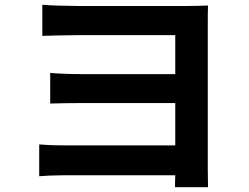

<svg xmlns="http://www.w3.org/2000/svg" viewBox="-20 -746 1040 803"><path d="M849 -642C849 -670 849 -707 850 -723C830 -722 793 -721 763 -721H308C262 -721 190 -723 157 -726V-596C188 -597 262 -599 308 -599H713V-436H322C276 -436 223 -438 190 -441V-313C218 -314 276 -315 322 -315H713V-138H247C202 -138 164 -140 144 -142V-9C165 -11 210 -13 246 -13H713C712 6 712 25 712 37H850C850 17 849 -17 849 -38Z"/></svg>

Font: Noto Sans CJK JP Bold
Style: Regular
Weight: 700
Designer: Ryoko NISHIZUKA (kana & ideographs); Paul D. Hunt (Latin, Greek & Cyrillic); Wenlong ZHANG (bopomofo); Sandoll Communica
Foundry: Adobe Systems Incorporated
Version: Version 1.004;PS 1.004;hotconv 1.0.82;makeotf.lib2.5.63406